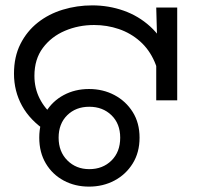

<svg xmlns="http://www.w3.org/2000/svg" viewBox="-20 -686 741 714"><path d="M153 -198Q92 -238 62 -292.5Q32 -347 32 -412Q32 -475 56 -522.5Q80 -570 120.5 -602Q161 -634 213.5 -650Q266 -666 323 -666Q384 -666 439.5 -646.5Q495 -627 538.5 -587.5Q582 -548 607 -488.5Q632 -429 632 -348H575Q575 -410 555 -456Q535 -502 500.5 -532.5Q466 -563 422 -578Q378 -593 330 -593Q272 -593 221.5 -571.5Q171 -550 139.5 -508Q108 -466 108 -404Q108 -358 127.5 -319.5Q147 -281 181 -254L153 -198ZM561 -475 565 -513 561 -658H639V-313H561ZM311 8Q259 8 217 -14.5Q175 -37 150.5 -78Q126 -119 126 -174Q126 -229 150.5 -269.5Q175 -310 217 -332.5Q259 -355 311 -355Q363 -355 405.5 -332.5Q448 -310 473.5 -269.5Q499 -229 499 -174Q499 -119 473.5 -78Q448 -37 405.5 -14.5Q363 8 311 8ZM312 -57Q362 -57 394.5 -89Q427 -121 427 -174Q427 -226 394.5 -257.5Q362 -289 312 -289Q262 -289 230 -257.5Q198 -226 198 -174Q198 -122 230.5 -89.5Q263 -57 312 -57Z"/></svg>

Font: uoriya15
Style: Book
Weight: 400
Designer: Jelle Bosma - Monotype Design Team
Foundry: Monotype Imaging Inc.
Version: Version 2.003